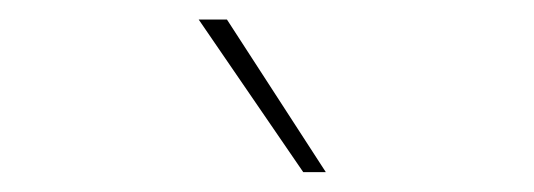

<svg xmlns="http://www.w3.org/2000/svg" viewBox="-20 -798 537 193"><path d="M284.8 -625 179.7 -778.4H208.1L307.5 -625Z"/></svg>

Font: Inter Thin BETA
Style: Regular
Weight: 100
Designer: Rasmus Andersson
Foundry: rsms
Version: Version 3.011;git-f93a4a705